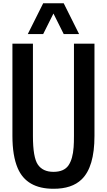

<svg xmlns="http://www.w3.org/2000/svg" viewBox="-20 -1141 651 1170"><path d="M555.7 -312.5Q555.7 -123 477.5 -47.9Q418 9.8 305.7 9.3Q141.6 9.3 87.9 -116.2Q55.7 -191.4 55.7 -312.5V-875H180.7V-312.5Q180.7 -181.2 210.9 -137.7Q241.2 -93.8 305.7 -93.8Q369.6 -93.8 397 -132.8Q423.8 -171.9 428.7 -244.6Q430.7 -272 430.7 -312.5V-875H555.7ZM305.7 -1058.6 243.2 -933.6H149.4L243.2 -1121.1H368.2L461.9 -933.6H368.2Z"/></svg>

Font: Oswald
Style: Book
Weight: 400
Designer: vernon adams
Foundry: vernon adams
Version: Version 1.000